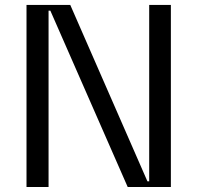

<svg xmlns="http://www.w3.org/2000/svg" viewBox="-20 -747 789 767"><path d="M662.6 -727.3V0H490.1L181.1 -704.5H174V0H85.9V-727.3H260.7L568.9 -22.7H576V-727.3Z"/></svg>

Font: Riot Sans
Style: Regular
Weight: 400
Designer: Rasmus Andersson
Foundry: rsms
Version: Version 3.005